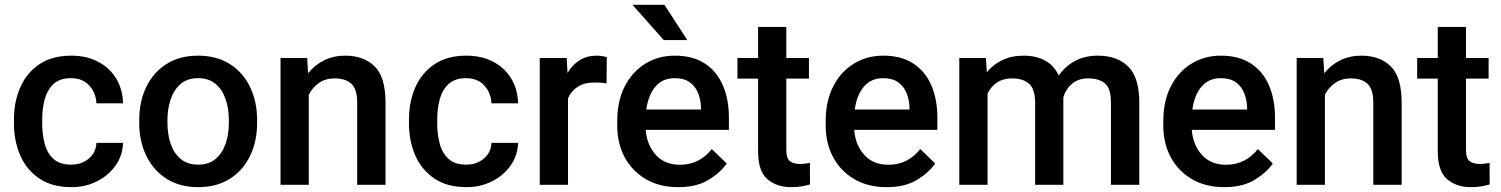

<svg xmlns="http://www.w3.org/2000/svg" viewBox="-20 -770 6253 800"><path d="M276.4 -84Q319.8 -84 349.9 -109.1Q379.9 -134.3 381.8 -174.8H492.7Q491.2 -123 462.2 -81.3Q433.1 -39.6 384.8 -14.9Q336.4 9.8 277.8 9.8Q197.3 9.8 144 -26.1Q90.8 -62 64.5 -122.3Q38.1 -182.6 38.1 -255.4V-272.5Q38.1 -345.7 64.5 -406Q90.8 -466.3 144 -502.2Q197.3 -538.1 277.3 -538.1Q340.8 -538.1 388.7 -512.9Q436.5 -487.8 463.9 -443.1Q491.2 -398.4 492.7 -339.4H381.8Q379.9 -382.8 352.1 -413.6Q324.2 -444.3 275.9 -444.3Q228.5 -444.3 202.4 -419.4Q176.3 -394.5 166 -355.2Q155.8 -315.9 155.8 -272.5V-255.4Q155.8 -211.9 165.8 -172.6Q175.8 -133.3 202.1 -108.6Q228.5 -84 276.4 -84Z M560.1 -258.3V-269.5Q560.1 -346.2 589.1 -407Q618.2 -467.8 673.1 -502.9Q728 -538.1 805.2 -538.1Q882.8 -538.1 938 -502.9Q993.2 -467.8 1022.2 -407Q1051.3 -346.2 1051.3 -269.5V-258.3Q1051.3 -181.6 1022.2 -121.1Q993.2 -60.5 938.2 -25.4Q883.3 9.8 806.2 9.8Q728.5 9.8 673.6 -25.4Q618.7 -60.5 589.4 -121.1Q560.1 -181.6 560.1 -258.3ZM677.7 -269.5V-258.3Q677.7 -210.4 691.2 -170.9Q704.6 -131.3 732.9 -107.7Q761.2 -84 806.2 -84Q850.1 -84 878.2 -107.7Q906.2 -131.3 919.9 -170.9Q933.6 -210.4 933.6 -258.3V-269.5Q933.6 -316.4 920.2 -356.2Q906.7 -396 878.4 -420.2Q850.1 -444.3 805.2 -444.3Q760.7 -444.3 732.7 -420.2Q704.6 -396 691.2 -356.2Q677.7 -316.4 677.7 -269.5Z M1374 -443.4Q1336.9 -443.4 1309.6 -424.8Q1282.2 -406.2 1266.6 -375.5V0H1148.9V-528.3H1259.8L1263.7 -464.8Q1291.5 -499.5 1330.8 -518.8Q1370.1 -538.1 1418.5 -538.1Q1495.1 -538.1 1540.8 -493.7Q1586.4 -449.2 1586.4 -341.3V0H1468.3V-341.8Q1468.3 -398.4 1444.1 -420.9Q1419.9 -443.4 1374 -443.4Z M1922.4 -84Q1965.8 -84 1995.8 -109.1Q2025.9 -134.3 2027.8 -174.8H2138.7Q2137.2 -123 2108.2 -81.3Q2079.1 -39.6 2030.8 -14.9Q1982.4 9.8 1923.8 9.8Q1843.3 9.8 1790 -26.1Q1736.8 -62 1710.4 -122.3Q1684.1 -182.6 1684.1 -255.4V-272.5Q1684.1 -345.7 1710.4 -406Q1736.8 -466.3 1790 -502.2Q1843.3 -538.1 1923.3 -538.1Q1986.8 -538.1 2034.7 -512.9Q2082.5 -487.8 2109.9 -443.1Q2137.2 -398.4 2138.7 -339.4H2027.8Q2025.9 -382.8 1998 -413.6Q1970.2 -444.3 1921.9 -444.3Q1874.5 -444.3 1848.4 -419.4Q1822.3 -394.5 1812 -355.2Q1801.8 -315.9 1801.8 -272.5V-255.4Q1801.8 -211.9 1811.8 -172.6Q1821.8 -133.3 1848.1 -108.6Q1874.5 -84 1922.4 -84Z M2508.3 -531.7 2507.3 -422.4Q2483.9 -426.3 2459.5 -426.3Q2415.5 -426.3 2387.7 -408.7Q2359.9 -391.1 2346.7 -360.4V0H2229V-528.3H2341.3L2344.7 -465.8Q2364.3 -499.5 2394.8 -518.8Q2425.3 -538.1 2466.3 -538.1Q2477.1 -538.1 2489.5 -536.1Q2502 -534.2 2508.3 -531.7Z M2805.7 9.8Q2727.5 9.8 2670.4 -23.9Q2613.3 -57.6 2582.5 -115.5Q2551.8 -173.3 2551.8 -246.1V-265.6Q2551.8 -348.6 2583 -409.9Q2614.3 -471.2 2668.7 -504.6Q2723.1 -538.1 2791.5 -538.1Q2867.2 -538.1 2917.2 -505.1Q2967.3 -472.2 2992.2 -413.8Q3017.1 -355.5 3017.1 -279.3V-229H2670.4Q2675.3 -166 2712.4 -124.8Q2749.5 -83.5 2812.5 -83.5Q2855 -83.5 2888.2 -100.6Q2921.4 -117.7 2945.8 -148.9L3007.8 -88.9Q2982.4 -51.3 2932.6 -20.8Q2882.8 9.8 2805.7 9.8ZM2791 -444.3Q2741.2 -444.3 2711.2 -409.4Q2681.2 -374.5 2672.9 -313.5H2900.9V-322.8Q2899.9 -354.5 2888.7 -382.3Q2877.4 -410.2 2853.8 -427.2Q2830.1 -444.3 2791 -444.3ZM2748.5 -750 2843.8 -603H2745.6L2615.2 -750Z M3350.6 -528.3V-442.4H3256.3V-146Q3256.3 -108.9 3272 -97.9Q3287.6 -86.9 3313 -86.9Q3325.2 -86.9 3336.4 -88.4Q3347.7 -89.8 3354.5 -91.3L3355 -1.5Q3340.3 2.9 3321 6.3Q3301.8 9.8 3276.9 9.8Q3215.8 9.8 3177.2 -23.7Q3138.7 -57.1 3138.7 -138.7V-442.4H3052.7V-528.3H3138.7V-657.7H3256.3V-528.3Z M3674.3 9.8Q3596.2 9.8 3539.1 -23.9Q3481.9 -57.6 3451.2 -115.5Q3420.4 -173.3 3420.4 -246.1V-265.6Q3420.4 -348.6 3451.7 -409.9Q3482.9 -471.2 3537.4 -504.6Q3591.8 -538.1 3660.2 -538.1Q3735.8 -538.1 3785.9 -505.1Q3835.9 -472.2 3860.8 -413.8Q3885.7 -355.5 3885.7 -279.3V-229H3539.1Q3543.9 -166 3581.1 -124.8Q3618.2 -83.5 3681.2 -83.5Q3723.6 -83.5 3756.8 -100.6Q3790 -117.7 3814.5 -148.9L3876.5 -88.9Q3851.1 -51.3 3801.3 -20.8Q3751.5 9.8 3674.3 9.8ZM3659.7 -444.3Q3609.9 -444.3 3579.8 -409.4Q3549.8 -374.5 3541.5 -313.5H3769.5V-322.8Q3768.6 -354.5 3757.3 -382.3Q3746.1 -410.2 3722.4 -427.2Q3698.7 -444.3 3659.7 -444.3Z M4198.2 -443.4Q4159.2 -443.4 4133.8 -426Q4108.4 -408.7 4094.7 -379.9V0H3977.1V-528.3H4087.9L4091.8 -468.8Q4118.2 -501.5 4156.7 -519.8Q4195.3 -538.1 4246.1 -538.1Q4295.4 -538.1 4333.3 -518.3Q4371.1 -498.5 4391.6 -455.1Q4417 -492.7 4458 -515.4Q4499 -538.1 4554.2 -538.1Q4634.8 -538.1 4680.9 -492.7Q4727.1 -447.3 4727.1 -341.8V0H4608.9V-342.3Q4608.9 -402.3 4583.5 -422.9Q4558.1 -443.4 4514.6 -443.4Q4473.6 -443.4 4447.3 -421.4Q4420.9 -399.4 4410.6 -364.7Q4410.6 -358.9 4410.6 -352.1V0H4293V-341.8Q4293 -399.4 4267.3 -421.4Q4241.7 -443.4 4198.2 -443.4Z M5081.1 9.8Q5002.9 9.8 4945.8 -23.9Q4888.7 -57.6 4857.9 -115.5Q4827.1 -173.3 4827.1 -246.1V-265.6Q4827.1 -348.6 4858.4 -409.9Q4889.6 -471.2 4944.1 -504.6Q4998.5 -538.1 5066.9 -538.1Q5142.6 -538.1 5192.6 -505.1Q5242.7 -472.2 5267.6 -413.8Q5292.5 -355.5 5292.5 -279.3V-229H4945.8Q4950.7 -166 4987.8 -124.8Q5024.9 -83.5 5087.9 -83.5Q5130.4 -83.5 5163.6 -100.6Q5196.8 -117.7 5221.2 -148.9L5283.2 -88.9Q5257.8 -51.3 5208 -20.8Q5158.2 9.8 5081.1 9.8ZM5066.4 -444.3Q5016.6 -444.3 4986.6 -409.4Q4956.5 -374.5 4948.2 -313.5H5176.3V-322.8Q5175.3 -354.5 5164.1 -382.3Q5152.8 -410.2 5129.2 -427.2Q5105.5 -444.3 5066.4 -444.3Z M5607.9 -443.4Q5570.8 -443.4 5543.5 -424.8Q5516.1 -406.2 5500.5 -375.5V0H5382.8V-528.3H5493.7L5497.6 -464.8Q5525.4 -499.5 5564.7 -518.8Q5604 -538.1 5652.3 -538.1Q5729 -538.1 5774.7 -493.7Q5820.3 -449.2 5820.3 -341.3V0H5702.1V-341.8Q5702.1 -398.4 5678 -420.9Q5653.8 -443.4 5607.9 -443.4Z M6182.6 -528.3V-442.4H6088.4V-146Q6088.4 -108.9 6104 -97.9Q6119.6 -86.9 6145 -86.9Q6157.2 -86.9 6168.5 -88.4Q6179.7 -89.8 6186.5 -91.3L6187 -1.5Q6172.4 2.9 6153.1 6.3Q6133.8 9.8 6108.9 9.8Q6047.9 9.8 6009.3 -23.7Q5970.7 -57.1 5970.7 -138.7V-442.4H5884.8V-528.3H5970.7V-657.7H6088.4V-528.3Z"/></svg>

Font: Vazirmatn RD UI Medium
Style: Regular
Weight: 500
Designer: Saber Rastikerdar
Foundry: Saber Rastikerdar
Version: Version 33.003